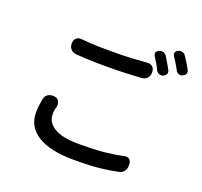

<svg xmlns="http://www.w3.org/2000/svg" viewBox="-147 -1013 1294 1227"><g transform="rotate(20 500.0 -399.5)"><path d="M208 -652Q208 -675 222 -687.5Q236 -700 258 -698Q290 -695 320 -693Q350 -691 387.5 -690.5Q425 -690 476 -690Q549 -690 601 -693Q653 -696 704 -700Q727 -702 740.5 -689Q754 -676 754 -653V-650Q754 -628 740.5 -613Q727 -598 704 -596Q654 -593 600.5 -590.5Q547 -588 476 -588Q425 -588 388.5 -588.5Q352 -589 321.5 -591Q291 -593 258 -595Q236 -597 222 -612Q208 -627 208 -649ZM217 -295Q240 -293 249.5 -278.5Q259 -264 257 -241Q253 -226 250.5 -217.5Q248 -209 248 -182Q248 -129 302.5 -95.5Q357 -62 472 -62Q574 -62 643 -69Q712 -76 769 -89Q791 -94 804 -83.5Q817 -73 818 -50V-41Q818 -19 805 -2Q792 15 769 18Q715 30 648 37Q581 44 475 44Q314 44 229 -8.5Q144 -61 144 -159Q144 -183 147.5 -209.5Q151 -236 154 -250Q157 -273 174.5 -285Q192 -297 215 -295ZM749 -797Q763 -803 777.5 -798.5Q792 -794 800 -781Q811 -763 823.5 -742Q836 -721 845 -704Q853 -690 848.5 -677.5Q844 -665 829 -658Q815 -652 801.5 -657Q788 -662 780 -675Q771 -695 758.5 -716.5Q746 -738 735 -754Q718 -782 749 -797ZM864 -839Q878 -845 892 -841Q906 -837 914 -824Q927 -805 939.5 -784.5Q952 -764 961 -747Q969 -734 964.5 -721Q960 -708 945 -702Q931 -695 917.5 -700Q904 -705 897 -719Q887 -739 874 -760Q861 -781 850 -797Q842 -810 845.5 -821.5Q849 -833 864 -839Z"/></g></svg>

Font: Chiron GoRound TC M
Style: Regular
Weight: 500
Designer: Ryoko NISHIZUKA 西塚涼子 (kana, bopomofo & ideographs); Paul D. Hunt (Latin, Greek & Cyrillic); Sandoll Communications 산돌커뮤니
Foundry: Adobe
Version: Version 1.000;hotconv 1.1.1;makeotfexe 2.6.0